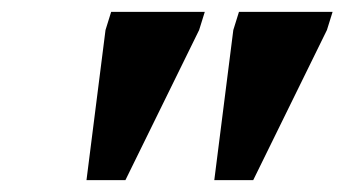

<svg xmlns="http://www.w3.org/2000/svg" viewBox="-20 -696 580 323"><path d="M125.5 -393 157.5 -645.5 167 -676H324.5L315 -645.5L191 -393ZM340.5 -393 372.5 -645.5 382 -676H539.5L530 -645.5L406 -393Z"/></svg>

Font: Newsreader 16pt 16pt ExtraBold
Style: Italic
Weight: 800
Italic angle: -17°
Version: Version 1.003